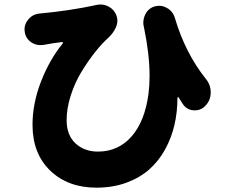

<svg xmlns="http://www.w3.org/2000/svg" viewBox="-20 -783 1040 868"><path d="M911.1 -425.8Q932.6 -399.4 932.6 -365.2Q932.6 -330.1 909.2 -305.7Q889.6 -284.2 861.3 -284.2Q858.4 -284.2 856.4 -284.2Q824.2 -286.1 806.6 -312.5Q796.9 -327.1 787.1 -342.8Q786.1 -344.7 784.2 -344.2Q782.2 -343.8 782.2 -340.8Q782.2 -276.4 768.6 -217.8Q754.9 -159.2 726.1 -106.9Q697.3 -54.7 654.8 -17.1Q612.3 20.5 551.3 43Q490.2 65.4 416 65.4Q287.1 65.4 207 -11.7Q127 -88.9 127 -218.8Q127 -315.4 165.5 -414.6Q204.1 -513.7 263.7 -586.9Q265.6 -588.9 264.2 -591.3Q262.7 -593.8 260.7 -592.8Q221.7 -588.9 177.7 -580.1Q169.9 -579.1 162.1 -579.1Q140.6 -579.1 121.1 -591.8Q95.7 -609.4 91.8 -639.6Q90.8 -645.5 90.8 -650.4Q90.8 -674.8 107.4 -694.3Q127 -718.8 158.2 -721.7Q295.9 -734.4 417 -760.7Q425.8 -762.7 434.6 -762.7Q453.1 -762.7 471.7 -752.9Q497.1 -739.3 506.8 -711.9Q510.7 -700.2 510.7 -689.5Q510.7 -674.8 503.9 -659.2Q492.2 -632.8 468.8 -611.3Q439.5 -585 408.7 -545.9Q377.9 -506.8 348.1 -458Q318.4 -409.2 299.8 -351.1Q281.2 -293 281.2 -240.2Q281.2 -171.9 321.3 -134.8Q361.3 -97.7 422.9 -97.7Q514.6 -97.7 574.7 -166Q634.8 -234.4 651.4 -359.4Q656.2 -397.5 656.2 -439.5Q656.2 -537.1 630.9 -659.2Q627.9 -669.9 627.9 -679.7Q627.9 -699.2 636.7 -717.8Q650.4 -745.1 678.7 -753.9Q689.5 -756.8 700.2 -756.8Q717.8 -756.8 734.4 -747.1Q761.7 -732.4 770.5 -702.1Q817.4 -543 911.1 -425.8Z"/></svg>

Font: Gen Jyuu GothicX Heavy
Style: Bold
Weight: 900
Designer: [Source Han Sans]
Ryoko NISHIZUKA  (kana & ideographs); Paul D. Hunt (Latin, Greek & Cyrillic); Wenlong ZHANG  (bopomofo
Version: Version 1.002.20150607